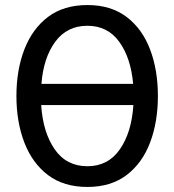

<svg xmlns="http://www.w3.org/2000/svg" viewBox="-20 -729 690 760"><path d="M326 11Q232 11 170 -36Q108 -83 76.5 -164.5Q45 -246 45 -349Q45 -452 76.5 -533.5Q108 -615 170 -662Q232 -709 326 -709Q419 -709 481 -662Q543 -615 574 -533.5Q605 -452 605 -349Q605 -246 574 -164.5Q543 -83 481 -36Q419 11 326 11ZM326 -627Q245 -627 198.5 -563.5Q152 -500 144 -397H507Q498 -500 452 -563.5Q406 -627 326 -627ZM326 -71Q408 -71 454.5 -138Q501 -205 508 -313H143Q150 -205 196.5 -138Q243 -71 326 -71Z"/></svg>

Font: Syne Medium
Style: Regular
Weight: 500
Designer: Lucas Descroix
Foundry: Bonjour Monde
Version: Version 2.200; ttfautohint (v1.8.4)